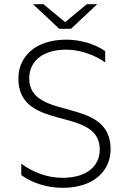

<svg xmlns="http://www.w3.org/2000/svg" viewBox="-20 -895 618 920"><path d="M279 5C435 5 510 -81 510 -180C510 -437 120 -311 120 -520C120 -596 178 -657 297 -657C362 -657 432 -633 484 -596V-650C434 -685 363 -705 298 -705C143 -705 68 -618 68 -519C68 -260 458 -389 458 -178C458 -103 401 -43 279 -43C204 -43 133 -72 82 -111V-56C132 -19 205 5 279 5ZM264 -757H320L446 -875H396L292 -789L188 -875H138Z"/></svg>

Font: Chess Sans Light
Style: Regular
Weight: 300
Designer: Wolf Bōese
Foundry: Wolf Bōese
Version: Version 7.223;Glyphs 3.3 (3306)